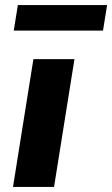

<svg xmlns="http://www.w3.org/2000/svg" viewBox="-20 -733 440 753"><path d="M31 0 111 -501H272L192 0ZM34 -613 50 -713H400L384 -613Z"/></svg>

Font: Nunito Sans 8pt ExtraBold
Style: Italic
Weight: 800
Italic angle: -9°
Version: Version 3.101;gftools[0.9.27]